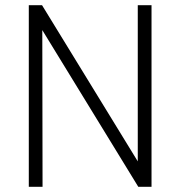

<svg xmlns="http://www.w3.org/2000/svg" viewBox="-20 -720 695 740"><path d="M511 -700V-98L142 -700H91V0H144L143 -604L513 0H564V-700Z"/></svg>

Font: Arthouse Owned Light
Style: Regular
Weight: 300
Designer: Jeremy Tribby
Foundry: Tribby Type
Version: Version 1.000;PS 001.000;hotconv 1.0.88;makeotf.lib2.5.64775